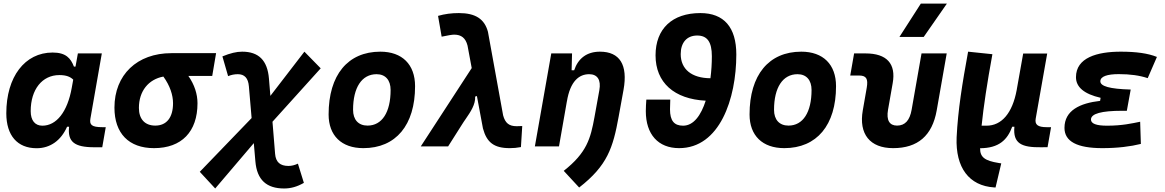

<svg xmlns="http://www.w3.org/2000/svg" viewBox="-20 -815 6485 1069"><path d="M400.4 -444.3H391.6C373.5 -490.7 347.2 -522.5 272.9 -522.5C118.2 -522.5 15.1 -387.2 15.1 -184.1C15.1 -60.5 76.7 10.3 184.1 10.3C259.3 10.3 319.8 -32.7 353.5 -109.4H364.7C355.5 -25.9 393.6 4.9 504.9 4.9H549.3L568.8 -106.9H550.3C489.3 -106.9 477.5 -120.6 483.4 -154.8L546.9 -517.6H413.6ZM310.5 -397C350.6 -397 372.1 -386.7 387.7 -371.6L379.4 -325.7C355.5 -191.9 294.4 -115.2 215.8 -115.2C174.8 -115.2 150.9 -144.5 150.9 -196.3C150.9 -316.9 214.8 -397 310.5 -397Z M837.4 9.8C991.2 9.8 1079.6 -81.5 1079.6 -240.2C1079.6 -291 1063 -343.3 1028.8 -392.1H1161.6L1183.1 -519H934.1C743.2 -519 617.2 -398.4 617.2 -215.8C617.2 -72.3 697.3 9.8 837.4 9.8ZM889.6 -388.7C926.8 -337.4 943.4 -285.2 943.4 -240.2C943.4 -161.1 907.7 -115.7 844.7 -115.7C786.6 -115.7 753.4 -151.9 753.4 -213.9C753.4 -307.6 806.2 -373 889.6 -388.7Z M1178.2 234.4 1393.1 -18.1 1401.9 83.5C1410.6 187 1464.4 234.4 1562 234.4C1599.6 234.4 1634.3 224.6 1671.9 203.1L1638.7 96.2C1619.6 105 1603 108.9 1585.9 108.9C1540 108.9 1515.6 87.9 1511.7 42L1497.1 -137.2L1765.6 -434.6L1674.8 -527.3L1485.4 -281.2L1477.5 -376.5C1469.2 -480 1419.4 -527.3 1328.1 -527.3C1296.4 -527.3 1262.2 -519 1218.3 -501L1250 -391.1C1268.1 -398.4 1285.2 -401.9 1304.2 -401.9C1340.8 -401.9 1361.8 -380.9 1365.7 -334.5L1380.9 -157.7L1092.3 141.6Z M2002.9 9.8C2184.1 9.8 2291 -118.2 2291 -335C2291 -456.1 2219.2 -527.3 2097.7 -527.3C1916.5 -527.3 1809.6 -397.5 1809.6 -177.7C1809.6 -60.1 1881.3 9.8 2002.9 9.8ZM2026.4 -115.7C1975.6 -115.7 1945.8 -148.4 1945.8 -203.6C1945.8 -328.1 1994.6 -401.9 2076.7 -401.9C2126 -401.9 2154.8 -369.1 2154.8 -314C2154.8 -189.5 2106.9 -115.7 2026.4 -115.7Z M2817.9 9.8C2839.4 9.8 2857.4 8.3 2880.4 3.9L2887.7 -113.3C2872.1 -112.8 2863.3 -112.3 2856.9 -112.3C2814.5 -112.3 2793 -129.4 2781.2 -172.9L2696.8 -637.7C2677.7 -709.5 2627 -742.2 2535.2 -742.2C2493.2 -742.2 2456.5 -737.3 2418.9 -726.6L2439 -610.8C2476.1 -618.7 2498 -622.1 2508.8 -622.1C2548.8 -622.1 2572.3 -603 2583 -561.5L2606.4 -436L2322.8 0H2475.1L2551.8 -121.1C2558.1 -131.8 2565.9 -142.6 2573.2 -153.3C2600.1 -192.4 2627.9 -233.4 2625.5 -277.3L2635.3 -280.3L2668.9 -100.1C2689.9 -22 2730.5 9.8 2817.9 9.8Z M2958 0H3092.3L3136.2 -250.5V-249.5C3154.8 -363.8 3204.6 -401.9 3260.3 -401.9C3305.7 -401.9 3327.6 -371.1 3316.9 -312.5L3290 -163.6C3268.1 -43 3247.1 35.2 3118.7 136.2L3204.6 229C3361.8 106.9 3393.1 7.8 3424.3 -164.6L3451.7 -315.4C3476.6 -454.1 3430.7 -527.3 3320.3 -527.3C3247.1 -527.3 3198.7 -489.7 3176.8 -423.8H3162.6L3165 -517.6H3049.3Z M3761.2 9.8C3986.8 9.8 4079.6 -264.2 4079.6 -511.7C4079.6 -663.1 4010.7 -742.2 3879.4 -742.2C3722.7 -742.2 3629.9 -654.8 3629.9 -506.8C3629.9 -355.5 3733.4 -263.2 3909.2 -254.4C3883.3 -173.8 3842.3 -115.2 3783.2 -115.2C3733.4 -115.2 3710.4 -143.1 3710.4 -206.1C3710.4 -224.1 3711.4 -242.2 3711.9 -260.3H3578.6C3577.1 -238.3 3575.7 -217.3 3575.7 -196.3C3575.7 -66.9 3644.5 9.8 3761.2 9.8ZM3935.5 -379.4C3831.5 -379.9 3770 -429.2 3770 -513.7C3770 -578.6 3804.7 -617.2 3861.8 -617.2C3917.5 -617.2 3943.4 -582 3943.4 -502C3943.4 -462.4 3940.9 -420.4 3935.5 -379.4Z M4346.7 9.8C4527.8 9.8 4634.8 -118.2 4634.8 -335C4634.8 -456.1 4563 -527.3 4441.4 -527.3C4260.3 -527.3 4153.3 -397.5 4153.3 -177.7C4153.3 -60.1 4225.1 9.8 4346.7 9.8ZM4370.1 -115.7C4319.3 -115.7 4289.6 -148.4 4289.6 -203.6C4289.6 -328.1 4338.4 -401.9 4420.4 -401.9C4469.7 -401.9 4498.5 -369.1 4498.5 -314C4498.5 -189.5 4450.7 -115.7 4370.1 -115.7Z M4952.6 9.8C5089.8 9.8 5170.4 -59.6 5195.3 -200.2L5251 -517.6H5110.8L5055.7 -204.1C5045.4 -145.5 5019.5 -115.7 4974.6 -115.7C4932.1 -115.7 4914.1 -145.5 4924.3 -204.1L4950.2 -351.6C4969.7 -460.4 4917.5 -517.6 4798.8 -517.6H4735.4L4713.9 -394.5H4763.2C4803.2 -394.5 4814.5 -376.5 4805.7 -326.2L4783.7 -200.2C4760.7 -68.4 4823.7 9.8 4952.6 9.8ZM4987.8 -609.4H5123L5252 -794.9H5106.9Z M5522.9 229 5554.7 94.7 5539.6 92.3C5463.9 80.1 5436 60.5 5437 10.3C5542 9.8 5588.9 -36.6 5615.7 -109.4H5627.9C5618.7 -15.1 5668.9 6.3 5777.3 4.9L5812.5 4.4L5832 -106.9H5808.1C5758.3 -106.9 5740.2 -120.6 5746.6 -155.3L5810.5 -517.1H5676.8L5642.6 -325.2V-325.7C5642.1 -323.7 5642.1 -321.3 5641.6 -319.3L5640.6 -313.5C5616.7 -185.1 5557.1 -115.2 5472.7 -115.2H5445.3C5456.1 -221.2 5475.6 -350.6 5505.4 -513.2L5370.1 -527.3C5337.9 -351.6 5313.5 -201.7 5306.2 -50.3C5299.3 118.2 5375.5 219.7 5515.1 228.5Z M6117.7 9.8C6202.6 9.8 6275.4 0.5 6332 -13.7L6328.1 -137.2C6282.2 -127.9 6228 -115.2 6143.6 -115.2C6084 -115.2 6054.2 -126.5 6054.2 -149.4C6054.2 -182.1 6111.8 -198.2 6228.5 -198.2H6253.9L6275.4 -316.4C6157.2 -319.8 6106.4 -335 6106.4 -362.3C6106.4 -389.6 6145 -402.3 6209 -402.3C6272 -402.3 6324.7 -395 6370.1 -379.9L6421.4 -498C6372.1 -518.1 6305.7 -527.3 6220.2 -527.3C6087.9 -527.3 5970.7 -493.7 5970.7 -385.3C5970.7 -329.6 6016.6 -291.5 6107.9 -270.5L6105 -253.4C5993.7 -240.7 5906.7 -200.7 5906.7 -103C5906.7 -27.3 5977.1 9.8 6117.7 9.8Z"/></svg>

Font: Cascadia Mono NF
Style: Bold Italic
Weight: 700
Italic angle: -10°
Monospace: yes
Designer: Aaron Bell
Foundry: Saja Typeworks
Version: Version 2404.023